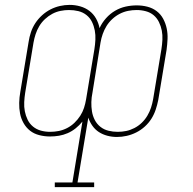

<svg xmlns="http://www.w3.org/2000/svg" viewBox="-20 -550 790 785"><path d="M204 215V196H276L317 -53Q305 -38 289.5 -25.5Q274 -13 256.5 -5.5Q239 2 221 5Q203 8 184 8Q162 8 140.5 2.5Q119 -3 103 -15.5Q87 -28 76.5 -46.5Q66 -65 62 -86Q58 -107 58.5 -129.5Q59 -152 63 -174L97 -379Q100 -399 106.5 -418.5Q113 -438 124.5 -455.5Q136 -473 152 -487.5Q168 -502 186.5 -511.5Q205 -521 225 -525.5Q245 -530 265 -530Q287 -530 308 -524Q329 -518 345.5 -505.5Q362 -493 372.5 -474.5Q383 -456 387 -435Q397 -457 413.5 -475.5Q430 -494 450.5 -506Q471 -518 493.5 -523Q516 -528 539 -528Q562 -528 583 -522.5Q604 -517 620.5 -504.5Q637 -492 647 -473.5Q657 -455 661.5 -434Q666 -413 665 -390.5Q664 -368 661 -346L627 -141Q623 -121 616.5 -101.5Q610 -82 599 -64.5Q588 -47 572 -32.5Q556 -18 537 -8.5Q518 1 498 5.5Q478 10 458 10Q438 10 419 5Q400 0 384.5 -10Q369 -20 358 -35.5Q347 -51 341 -69L297 196H365V215ZM185 -11Q203 -11 220.5 -14.5Q238 -18 254.5 -26.5Q271 -35 284.5 -48Q298 -61 308 -76.5Q318 -92 323.5 -109Q329 -126 332 -144L366 -349Q369 -368 370 -387.5Q371 -407 367.5 -425.5Q364 -444 356 -460.5Q348 -477 333.5 -488.5Q319 -500 300.5 -504.5Q282 -509 262 -509Q245 -509 227.5 -505.5Q210 -502 194 -493.5Q178 -485 164 -472Q150 -459 140.5 -443Q131 -427 125.5 -410Q120 -393 117 -376L83 -171Q80 -152 79 -132.5Q78 -113 81.5 -95Q85 -77 93 -60.5Q101 -44 115 -32.5Q129 -21 147 -16Q165 -11 185 -11ZM461 -11Q479 -11 496 -14.5Q513 -18 529.5 -26.5Q546 -35 559.5 -48Q573 -61 582.5 -77Q592 -93 597.5 -110Q603 -127 606 -144L640 -349Q643 -368 644 -387.5Q645 -407 641.5 -425Q638 -443 630 -459.5Q622 -476 608.5 -487.5Q595 -499 576.5 -504Q558 -509 539 -509Q521 -509 503.5 -505.5Q486 -502 469.5 -493.5Q453 -485 439 -472Q425 -459 415.5 -443.5Q406 -428 400 -411Q394 -394 391 -376L358 -171Q354 -152 353.5 -132.5Q353 -113 356 -94.5Q359 -76 367.5 -59.5Q376 -43 390.5 -31.5Q405 -20 423.5 -15.5Q442 -11 461 -11Z"/></svg>

Font: Iosevka Etoile Thin Oblique
Style: Regular
Weight: 100
Italic angle: -9°
Designer: Belleve Invis
Foundry: Belleve Invis
Version: Version 15.5.2; ttfautohint (v1.8.4)